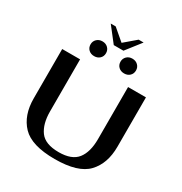

<svg xmlns="http://www.w3.org/2000/svg" viewBox="-232 -1199 1301 1376"><g transform="rotate(30 419.0 -511.0)"><path d="M73 -292V-700H221V-269Q221 -166 264.5 -106.5Q308 -47 420 -47Q528 -47 573 -104.5Q618 -162 618 -269V-700H766V-292Q766 -152 689 -71Q612 10 420 10Q228 10 150.5 -71Q73 -152 73 -292ZM283 -1032H324L419 -951L514 -1032H555L459 -909H379ZM232 -831Q232 -857 250 -874.5Q268 -892 296 -892Q324 -892 342 -874.5Q360 -857 360 -831Q360 -804 342 -787Q324 -770 296 -770Q268 -770 250 -787Q232 -804 232 -831ZM480 -831Q480 -857 498 -874.5Q516 -892 544 -892Q572 -892 590 -874.5Q608 -857 608 -831Q608 -804 590 -787Q572 -770 544 -770Q516 -770 498 -787Q480 -804 480 -831Z"/></g></svg>

Font: Fahkwang SemiBold
Style: Regular
Weight: 600
Designer: Suppakit Chalermlarp | Katatrad Co.,Ltd.
Foundry: Cadson Demak Co.,Ltd.
Version: Version 1.000; ttfautohint (v1.6)